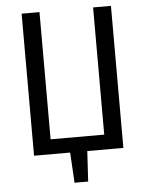

<svg xmlns="http://www.w3.org/2000/svg" viewBox="-58 -753 731 951"><g transform="rotate(-5 307.5 -277.5)"><path d="M85.6 0V-706.2H174.4V-73.8H441V-706.2H529.7V0H350.3L341.5 150.8H273.8L265.1 0Z"/></g></svg>

Font: FiraCode Nerd Font
Style: Regular
Weight: 400
Designer: Carrois Corporate, Edenspiekermann AG, Nikita Prokopov
Foundry: Carrois Corporate, Edenspiekermann AG, Nikita Prokopov
Version: Version 6.002;Nerd Fonts 2.1.0